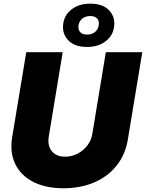

<svg xmlns="http://www.w3.org/2000/svg" viewBox="-20 -1010 790 1039"><path d="M323.7 8.8Q227.5 8.8 160.2 -25.6Q92.8 -60.1 62.5 -122.6Q32.2 -185.1 45.9 -268.1L122.1 -727.5H319.3L244.1 -272Q235.8 -221.2 260.5 -191.7Q285.2 -162.1 332 -162.1Q368.7 -162.1 400.1 -178.7Q431.6 -195.3 452.9 -223.1Q474.1 -251 479.5 -284.7L552.7 -727.5H750L671.9 -255.4Q658.2 -172.4 610.4 -113Q562.5 -53.7 488.8 -22.5Q415 8.8 323.7 8.8ZM450.2 -755.9Q382.3 -755.9 347.9 -793.5Q313.5 -831.1 322.8 -885.7Q330.1 -931.2 369.4 -960.7Q408.7 -990.2 469.2 -990.2Q537.1 -990.2 571.5 -952.9Q606 -915.5 596.7 -860.4Q589.4 -814.9 550 -785.4Q510.7 -755.9 450.2 -755.9ZM451.2 -822.8Q476.6 -822.8 493.7 -836.4Q510.7 -850.1 514.2 -873Q518.1 -896 505.9 -909.7Q493.7 -923.3 468.3 -923.3Q442.9 -923.3 425.8 -909.7Q408.7 -896 404.8 -873Q401.4 -850.1 413.6 -836.4Q425.8 -822.8 451.2 -822.8Z"/></svg>

Font: Inter Black
Style: Italic
Weight: 900
Italic angle: -9.39999°
Designer: Rasmus Andersson
Foundry: rsms
Version: Version 4.000;git-a52131595